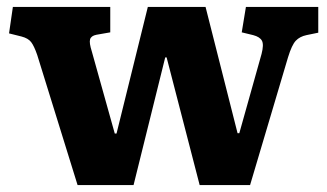

<svg xmlns="http://www.w3.org/2000/svg" viewBox="-20 -532 941 552"><path d="M203 0 87 -374Q78 -400 69.5 -411Q61 -422 42 -427L6 -436L17 -512H297V-439L257 -432Q242 -429 239 -419Q236 -409 244 -384L310 -148H315L405 -512H571L663 -149H668L732 -377Q739 -404 733 -415Q727 -426 708 -431L675 -439L687 -512H895V-438L861 -431Q842 -427 830.5 -415Q819 -403 808 -367L699 0H554L459 -367H455L364 0Z"/></svg>

Font: Literata
Style: Bold
Weight: 700
Designer: Latin by Veronika Burian and Jose Scaglione. Greek by Irene Vlachou. Cyrillic by Vera Evstafieva.
Foundry: TypeTogether
Version: Version 3.103; ttfautohint (v1.8.4.7-5d5b);gftools[0.9.29]